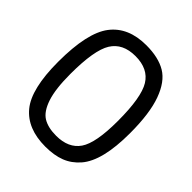

<svg xmlns="http://www.w3.org/2000/svg" viewBox="-191 -787 913 913"><g transform="rotate(45 265.0 -330.5)"><path d="M264 -671Q346 -671 397 -640.5Q448 -610 476.5 -531.5Q505 -453 505 -320Q505 -227 489 -162Q473 -97 441 -60Q409 -23 366.5 -6.5Q324 10 265 10Q144 10 83.5 -63.5Q23 -137 23 -319Q23 -514 83 -592.5Q143 -671 264 -671ZM264 -598Q179 -598 142 -538.5Q105 -479 105 -319Q105 -218 124 -161Q143 -104 176.5 -83.5Q210 -63 265 -63Q348 -63 385.5 -117.5Q423 -172 423 -320Q423 -479 386.5 -538.5Q350 -598 264 -598Z"/></g></svg>

Font: TypoPRO Titillium Text
Style: 400 wt
Weight: 400
Designer: Accademia di Belle Arti di Urbino and others
Foundry: Accademia di Belle Arti di Urbino and others.
Version: Version 25.000